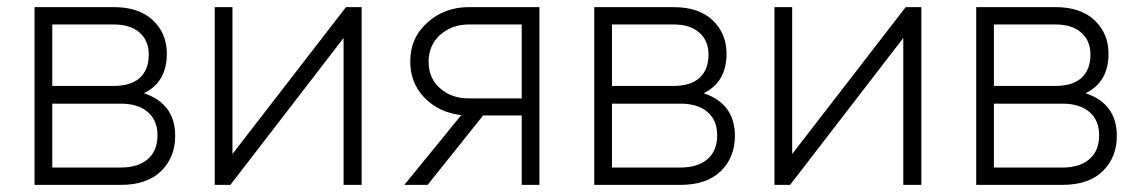

<svg xmlns="http://www.w3.org/2000/svg" viewBox="-20 -520 3195 540"><path d="M384.8 -257.8Q472.7 -228.5 472.7 -137.7Q472.7 -78.1 433.6 -39.1Q393.6 0 319.3 0Q238.3 0 77.1 0Q77.1 -125 77.1 -500Q132.8 -500 299.8 -500Q371.1 -500 410.2 -462.9Q449.2 -425.8 449.2 -369.1Q449.2 -289.1 384.8 -257.8ZM299.8 -451.2Q256.8 -451.2 127 -451.2Q127 -408.2 127 -278.3Q169.9 -278.3 299.8 -278.3Q347.7 -278.3 373 -300.8Q398.4 -324.2 398.4 -366.2Q398.4 -406.2 372.1 -428.7Q346.7 -451.2 299.8 -451.2ZM319.3 -48.8Q369.1 -48.8 396.5 -73.2Q422.9 -96.7 422.9 -139.6Q422.9 -181.6 395.5 -205.1Q368.2 -228.5 319.3 -228.5Q254.9 -228.5 127 -228.5Q127 -183.6 127 -48.8Q174.8 -48.8 319.3 -48.8Z M953.1 -500Q963.9 -500 997.1 -500Q997.1 -375 997.1 0Q984.4 0 946.3 0Q946.3 -103.5 946.3 -413.1Q866.2 -309.6 627.9 0Q617.2 0 584 0Q584 -125 584 -500Q596.7 -500 633.8 -500Q633.8 -396.5 633.8 -86.9Q713.9 -190.4 953.1 -500Z M1497.1 -500Q1497.1 -375 1497.1 0Q1484.4 0 1447.3 0Q1447.3 -48.8 1447.3 -195.3Q1419.9 -195.3 1338.9 -195.3Q1299.8 -146.5 1182.6 0Q1166 0 1117.2 0Q1157.2 -48.8 1277.3 -196.3Q1215.8 -203.1 1174.8 -244.1Q1133.8 -286.1 1133.8 -346.7Q1133.8 -414.1 1182.6 -457Q1230.5 -500 1298.8 -500Q1365.2 -500 1497.1 -500ZM1298.8 -243.2Q1335.9 -243.2 1447.3 -243.2Q1447.3 -294.9 1447.3 -451.2Q1410.2 -451.2 1298.8 -451.2Q1251 -451.2 1217.8 -421.9Q1185.5 -392.6 1185.5 -346.7Q1185.5 -299.8 1217.8 -271.5Q1250 -243.2 1298.8 -243.2Z M1959 -257.8Q2046.9 -228.5 2046.9 -137.7Q2046.9 -78.1 2007.8 -39.1Q1967.8 0 1893.6 0Q1812.5 0 1651.4 0Q1651.4 -125 1651.4 -500Q1707 -500 1874 -500Q1945.3 -500 1984.4 -462.9Q2023.4 -425.8 2023.4 -369.1Q2023.4 -289.1 1959 -257.8ZM1874 -451.2Q1831.1 -451.2 1701.2 -451.2Q1701.2 -408.2 1701.2 -278.3Q1744.1 -278.3 1874 -278.3Q1921.9 -278.3 1947.3 -300.8Q1972.7 -324.2 1972.7 -366.2Q1972.7 -406.2 1946.3 -428.7Q1920.9 -451.2 1874 -451.2ZM1893.6 -48.8Q1943.4 -48.8 1970.7 -73.2Q1997.1 -96.7 1997.1 -139.6Q1997.1 -181.6 1969.7 -205.1Q1942.4 -228.5 1893.6 -228.5Q1829.1 -228.5 1701.2 -228.5Q1701.2 -183.6 1701.2 -48.8Q1749 -48.8 1893.6 -48.8Z M2527.3 -500Q2538.1 -500 2571.3 -500Q2571.3 -375 2571.3 0Q2558.6 0 2520.5 0Q2520.5 -103.5 2520.5 -413.1Q2440.4 -309.6 2202.1 0Q2191.4 0 2158.2 0Q2158.2 -125 2158.2 -500Q2170.9 -500 2208 -500Q2208 -396.5 2208 -86.9Q2288.1 -190.4 2527.3 -500Z M3033.2 -257.8Q3121.1 -228.5 3121.1 -137.7Q3121.1 -78.1 3082 -39.1Q3042 0 2967.8 0Q2886.7 0 2725.6 0Q2725.6 -125 2725.6 -500Q2781.2 -500 2948.2 -500Q3019.5 -500 3058.6 -462.9Q3097.7 -425.8 3097.7 -369.1Q3097.7 -289.1 3033.2 -257.8ZM2948.2 -451.2Q2905.3 -451.2 2775.4 -451.2Q2775.4 -408.2 2775.4 -278.3Q2818.4 -278.3 2948.2 -278.3Q2996.1 -278.3 3021.5 -300.8Q3046.9 -324.2 3046.9 -366.2Q3046.9 -406.2 3020.5 -428.7Q2995.1 -451.2 2948.2 -451.2ZM2967.8 -48.8Q3017.6 -48.8 3044.9 -73.2Q3071.3 -96.7 3071.3 -139.6Q3071.3 -181.6 3043.9 -205.1Q3016.6 -228.5 2967.8 -228.5Q2903.3 -228.5 2775.4 -228.5Q2775.4 -183.6 2775.4 -48.8Q2823.2 -48.8 2967.8 -48.8Z"/></svg>

Font: LeFont
Style: ExtraLight
Weight: 200
Designer: Leryon MEDIA
Version: Version 1.0